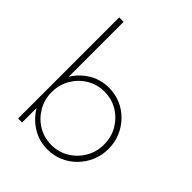

<svg xmlns="http://www.w3.org/2000/svg" viewBox="-191 -779 895 895"><g transform="rotate(45 257.0 -331.0)"><path d="M272.2 5.6Q216.7 5.6 171.5 -22.6Q126.4 -50.7 100 -95.8V0H73.6V-666.7H102.8V-304.2Q129.2 -347.9 173.6 -374.7Q218.1 -401.4 272.2 -401.4Q313.9 -401.4 350 -385.8Q386.1 -370.1 413.5 -342Q441 -313.9 456.6 -277.1Q472.2 -240.3 472.2 -197.9Q472.2 -155.6 456.6 -118.8Q441 -81.9 413.5 -53.8Q386.1 -25.7 350 -10.1Q313.9 5.6 272.2 5.6ZM270.1 -22.2Q318.1 -22.2 357.3 -45.8Q396.5 -69.4 419.8 -109.4Q443.1 -149.3 443.1 -197.9Q443.1 -246.5 419.8 -286.5Q396.5 -326.4 357.3 -350Q318.1 -373.6 270.1 -373.6Q222.2 -373.6 183 -350Q143.8 -326.4 120.5 -286.5Q97.2 -246.5 97.2 -197.9Q97.2 -149.3 120.5 -109.4Q143.8 -69.4 183 -45.8Q222.2 -22.2 270.1 -22.2Z"/></g></svg>

Font: Afacad Flux Thin
Style: Regular
Weight: 250
Designer: Kristian Moeller
Foundry: Dicotype
Version: Version 1.100